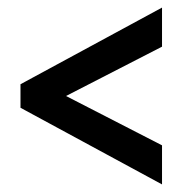

<svg xmlns="http://www.w3.org/2000/svg" viewBox="-20 -575 482 506"><path d="M34 -291V-353L407 -555V-452L154 -322L407 -192V-89Z"/></svg>

Font: Noto Sans Devanagari UI ExtraCondensed SemiBold
Style: Regular
Weight: 600
Width: 2
Designer: Jelle Bosma - Monotype Design Team
Foundry: Monotype Imaging Inc.
Version: Version 2.004; ttfautohint (v1.8.4.7-5d5b)